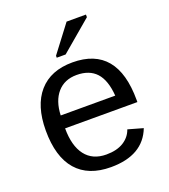

<svg xmlns="http://www.w3.org/2000/svg" viewBox="-136 -834 829 942"><g transform="rotate(-20 278.0 -363.0)"><path d="M512.2 -246.1H134.8Q134.8 -154.8 172.6 -105.5Q210.4 -56.2 282.2 -56.2Q336.9 -56.2 372.1 -78.1Q407.2 -100.1 419.9 -137.2L498 -115.2Q449.7 9.8 282.2 9.8Q164.6 9.8 103.3 -60.5Q42 -130.9 42 -268.1Q42 -397.9 103.5 -468Q165 -538.1 278.8 -538.1Q512.2 -538.1 512.2 -256.8ZM136.2 -313H420.9Q414.6 -395.5 378.9 -434.3Q343.3 -473.1 276.9 -473.1Q213.4 -473.1 176.3 -430.7Q139.2 -388.2 136.2 -313ZM261.2 -585.9H214.8V-596.2L320.8 -735.8H421.9V-722.2Z"/></g></svg>

Font: Libra Sans Modern
Style: Regular
Weight: 400
Foundry: Stefan Peev, Context Ltd
Version: Version 1.000